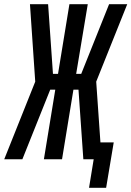

<svg xmlns="http://www.w3.org/2000/svg" viewBox="-57 -755 623 910"><path d="M365 135 387 0H338L315 -330H291L237 0H151L205 -330H181L49 0H-37L110 -368L85 -735H171L194 -405H218L272 -735H359L304 -405H328L460 -735H546L399 -368L419 -80H482L446 135Z"/></svg>

Font: Iosevka Curly Medium Oblique
Style: Regular
Weight: 500
Italic angle: -9°
Monospace: yes
Designer: Belleve Invis
Foundry: Belleve Invis
Version: Version 11.1.0; ttfautohint (v1.8.3)